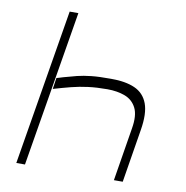

<svg xmlns="http://www.w3.org/2000/svg" viewBox="-81 -805 853 882"><g transform="rotate(10 345.5 -363.5)"><path d="M549 0H507.8L548.3 -248.6Q558.9 -310.4 541.7 -344.6Q524.5 -378.9 488.5 -392.6Q452.4 -406.2 406.2 -406.2Q356.5 -406.2 316.8 -401.1Q277 -396 239.3 -386.4Q201.7 -376.8 158.4 -364L166.2 -416.2Q174 -418.3 181.5 -420.6Q188.9 -422.9 196 -425.1Q229 -434.7 257.8 -441.8Q286.6 -448.9 322.8 -452.8Q359 -456.7 414.4 -456.3Q481.2 -456.7 524.9 -437.5Q568.5 -418.3 585.6 -372.7Q602.6 -327.1 589.5 -248.6ZM93 0H52.6L173.3 -727.3H213.8Z"/></g></svg>

Font: Inter UI Extra Light
Style: Italic
Weight: 200
Italic angle: -9.39999°
Designer: Rasmus Andersson
Foundry: rsms
Version: 3.2;8d6f07862